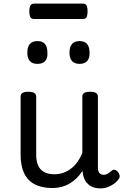

<svg xmlns="http://www.w3.org/2000/svg" viewBox="-20 -1022 685 1061"><path d="M269 17Q211 17 172 -3.5Q133 -24 113.5 -64.5Q94 -105 94 -166V-489Q94 -502 104.5 -508.5Q115 -515 136 -515Q158 -515 169 -508.5Q180 -502 180 -489V-166Q180 -131 191 -107Q202 -83 224.5 -71Q247 -59 280 -59Q308 -59 332 -68Q356 -77 375.5 -92.5Q395 -108 410 -130Q425 -152 435 -177V-489Q435 -502 445.5 -508.5Q456 -515 478 -515Q499 -515 510 -508.5Q521 -502 521 -489V-96Q521 -82 525 -73Q529 -64 536.5 -60Q544 -56 553 -56Q562 -56 569.5 -59.5Q577 -63 584.5 -69Q592 -75 599 -80Q607 -86 616.5 -83Q626 -80 634 -69Q639 -62 641 -52Q643 -42 636 -33Q626 -18 610 -6.5Q594 5 575 12Q556 19 536 19Q512 19 494.5 12.5Q477 6 465 -6Q453 -18 446 -34Q439 -50 437 -69L436 -78Q422 -56 404.5 -38.5Q387 -21 366 -8.5Q345 4 320.5 10.5Q296 17 269 17ZM187 -669Q159 -669 145 -684.5Q131 -700 131 -731Q131 -763 145 -779Q159 -795 187 -795Q215 -795 228.5 -779Q242 -763 242 -731Q244 -700 229.5 -684.5Q215 -669 187 -669ZM420 -669Q392 -669 378 -684.5Q364 -700 364 -731Q364 -763 378 -779Q392 -795 420 -795Q447 -795 461 -779Q475 -763 475 -731Q476 -700 461.5 -684.5Q447 -669 420 -669ZM169 -917Q152 -917 147 -929Q142 -941 142 -959Q142 -978 147 -990Q152 -1002 169 -1002H437Q455 -1002 459.5 -990Q464 -978 464 -959Q464 -941 459.5 -929Q455 -917 437 -917Z"/></svg>

Font: Playwrite AR
Style: Regular
Weight: 400
Designer: Veronika Burian, José Scaglione
Foundry: TypeTogether
Version: Version 1.002